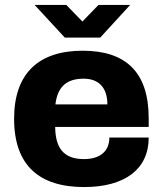

<svg xmlns="http://www.w3.org/2000/svg" viewBox="-20 -744 659 776"><path d="M120 -724 242 -592H385L506 -724H378L313 -657L248 -724ZM320 12C483 12 581 -59 581 -188H422C422 -134 386 -101 319 -101C236 -101 204 -147 203 -231H581V-266C581 -455 486 -539 314 -539C139 -539 37 -450 37 -264C37 -74 140 12 320 12ZM204 -322C212 -390 246 -426 318 -426C377 -426 414 -392 414 -322Z"/></svg>

Font: Archivo ExtraBold
Style: Regular
Weight: 800
Designer: Hector Gatti
Foundry: Omnibus-Type
Version: Version 2.001